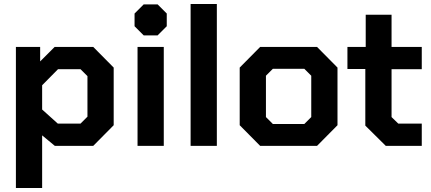

<svg xmlns="http://www.w3.org/2000/svg" viewBox="-20 -734 2167 966"><path d="M60 -498H182V-425L255 -498H449L552 -394V-104L449 0H256L192 -53V212H60ZM385 -112 420 -147V-351L385 -386H272L192 -305V-183L271 -112Z M657 -602V-666L703 -712H773L819 -666V-602L773 -556H703ZM672 -498H804V0H672Z M939 -714H1071V0H939Z M1186 -104V-394L1289 -498H1575L1678 -394V-104L1575 0H1289ZM1511 -110 1546 -145V-353L1511 -388H1353L1318 -353V-145L1353 -110Z M1818 -102V-387H1728V-498H1820V-660H1950V-498H2102V-386H1950V-145L1984 -112H2102V0H1921Z"/></svg>

Font: Chakra Petch
Style: Bold
Weight: 700
Designer: Katatrad Aksorn Co.,Ltd.
Foundry: Cadson Demak Co.,Ltd.
Version: Version 1.000; ttfautohint (v1.6)